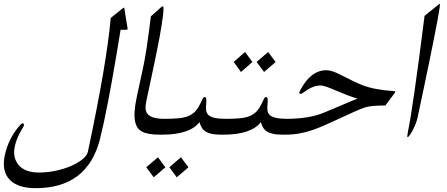

<svg xmlns="http://www.w3.org/2000/svg" viewBox="-111 -755 2342 1007"><path d="M557.1 -614.3 558.6 -602.5Q558.1 -600.6 554.9 -599.6Q551.8 -598.6 543.9 -598.6H521.5Q496.6 -444.8 475.3 -326.9Q454.1 -209 436 -124.5Q435.1 -119.1 431.6 -104Q428.2 -88.9 424.1 -72Q419.9 -55.2 416.7 -40.8Q413.6 -26.4 412.6 -22.5Q346.2 231.9 76.2 231.9Q29.3 231.9 -4.9 220.7Q-39.1 209.5 -60.3 187.5Q-81.5 165.5 -88.1 133.5Q-94.7 101.6 -85.9 60.1Q-66.9 -29.8 -5.4 -99.6Q-1.5 -104 2 -106Q5.4 -107.9 8.3 -107.9Q16.1 -107.9 14.2 -97.2Q12.7 -90.3 9.8 -86.9Q-23.4 -34.2 -33.2 11.7Q-40 43.5 -33.9 69.1Q-27.8 94.7 -11.5 112.8Q4.9 130.9 31.2 140.4Q57.6 149.9 93.3 149.9Q137.7 149.9 181.9 140.4Q226.1 130.9 262.2 115.2Q298.3 99.6 322 80.1Q345.7 60.5 350.1 40.5Q399.9 -194.3 429.7 -368.7Q459.5 -543 469.7 -660.6L526.4 -706.5Q536.6 -714.8 539.6 -715.3Q540.5 -714.8 542 -706.5Q543.5 -698.2 545.4 -684.6Q547.4 -670.9 550.3 -652.8Q553.2 -634.8 557.1 -614.3Z M725.1 -48.8Q692.9 -48.8 670.4 -53Q647.9 -57.1 633.1 -65.4Q618.2 -73.7 610.1 -85.9Q602.1 -98.1 598.1 -114.7Q592.8 -137.7 595 -171.1Q597.2 -204.6 607.4 -252L637.2 -389.2Q648.4 -439.5 658.7 -508.1Q668.9 -576.7 680.2 -668.9L732.4 -715.8Q739.7 -722.2 743.2 -722.2Q746.6 -722.2 746.6 -708.7Q746.6 -695.3 743.7 -672.6Q740.7 -649.9 736.1 -620.1Q731.4 -590.3 725.6 -558.1Q719.7 -525.9 712.9 -492.9Q706.1 -460 700.2 -430.7L655.8 -221.2Q650.9 -198.7 652.8 -182.1Q654.8 -165.5 665.8 -154.3Q676.8 -143.1 698 -137.5Q719.2 -131.8 752 -131.8H756.8Q760.3 -131.8 762.2 -128.4Q764.2 -125 764.4 -119.1Q764.6 -113.3 763.9 -105.7Q763.2 -98.1 761.7 -90.3Q759.8 -82.5 757.3 -75.2Q754.9 -67.9 752.2 -62Q749.5 -56.2 746.1 -52.5Q742.7 -48.8 739.3 -48.8Z M656.2 122.1 717.8 69.8 756.3 122.6 695.3 174.8ZM777.3 122.1 837.9 69.8 877.4 122.6 815.9 174.8ZM1046.9 -48.8Q1018.6 -48.8 999.3 -53Q980 -57.1 967.3 -65.2Q954.6 -73.2 947.3 -85.7Q939.9 -98.1 935.1 -114.3Q910.2 -81.5 860.8 -65.2Q811.5 -48.8 741.7 -48.8H727.5Q724.1 -48.8 722.4 -52.5Q720.7 -56.2 720.5 -62Q720.2 -67.9 720.7 -75.2Q721.2 -82.5 723.1 -90.3Q724.6 -98.1 727.3 -105.7Q730 -113.3 732.7 -119.1Q735.4 -125 738.8 -128.4Q742.2 -131.8 745.6 -131.8H750.5Q793.5 -131.8 823.7 -134.5Q854 -137.2 876 -146Q897.9 -154.8 913.1 -170.9Q928.2 -187 940.4 -213.4Q948.2 -229.5 952.4 -237.8Q956.5 -246.1 962.9 -246.1Q974.1 -246.1 970.7 -212.4Q968.3 -192.4 970 -177.2Q971.7 -162.1 981.9 -152.1Q992.2 -142.1 1013.9 -137Q1035.6 -131.8 1073.7 -131.8H1078.6Q1082 -131.8 1084 -128.4Q1085.9 -125 1086.2 -119.1Q1086.4 -113.3 1085.7 -105.7Q1085 -98.1 1083.5 -90.3Q1081.5 -82.5 1079.1 -75.2Q1076.7 -67.9 1074 -62Q1071.3 -56.2 1067.9 -52.5Q1064.5 -48.8 1061 -48.8Z M1334.5 -429.7 1273.9 -377.4 1234.9 -430.2 1295.4 -482.4ZM1212.9 -429.7 1152.8 -377.4 1114.7 -430.2 1174.3 -482.4ZM1368.7 -48.8Q1340.3 -48.8 1321 -53Q1301.8 -57.1 1289.1 -65.2Q1276.4 -73.2 1269 -85.7Q1261.7 -98.1 1256.8 -114.3Q1231.9 -81.5 1182.6 -65.2Q1133.3 -48.8 1063.5 -48.8H1049.3Q1045.9 -48.8 1044.2 -52.5Q1042.5 -56.2 1042.2 -62Q1042 -67.9 1042.5 -75.2Q1043 -82.5 1044.9 -90.3Q1046.4 -98.1 1049.1 -105.7Q1051.8 -113.3 1054.4 -119.1Q1057.1 -125 1060.5 -128.4Q1064 -131.8 1067.4 -131.8H1072.3Q1115.2 -131.8 1145.5 -134.5Q1175.8 -137.2 1197.8 -146Q1219.7 -154.8 1234.9 -170.9Q1250 -187 1262.2 -213.4Q1270 -229.5 1274.2 -237.8Q1278.3 -246.1 1284.7 -246.1Q1295.9 -246.1 1292.5 -212.4Q1290 -192.4 1291.7 -177.2Q1293.5 -162.1 1303.7 -152.1Q1314 -142.1 1335.7 -137Q1357.4 -131.8 1395.5 -131.8H1400.4Q1403.8 -131.8 1405.8 -128.4Q1407.7 -125 1408 -119.1Q1408.2 -113.3 1407.5 -105.7Q1406.7 -98.1 1405.3 -90.3Q1403.3 -82.5 1400.9 -75.2Q1398.4 -67.9 1395.8 -62Q1393.1 -56.2 1389.6 -52.5Q1386.2 -48.8 1382.8 -48.8Z M1952.1 -257.8 1910.2 -201.7Q1872.1 -201.7 1845.2 -199.2Q1818.4 -196.8 1800.8 -190.9Q1778.8 -183.1 1745.4 -168.2Q1711.9 -153.3 1665 -131.3Q1619.6 -110.4 1586.4 -95.9Q1553.2 -81.5 1528.8 -73.2Q1493.7 -61 1459 -54.9Q1424.3 -48.8 1385.3 -48.8H1371.1Q1367.7 -48.8 1366 -52.5Q1364.3 -56.2 1364 -62Q1363.8 -67.9 1364.3 -75.2Q1364.7 -82.5 1366.7 -90.3Q1368.2 -98.1 1370.8 -105.7Q1373.5 -113.3 1376.2 -119.1Q1378.9 -125 1382.3 -128.4Q1385.7 -131.8 1389.2 -131.8H1398.9Q1453.6 -132.3 1501.5 -140.1Q1549.3 -147.9 1589.8 -165L1764.2 -238.3Q1745.6 -242.7 1718.3 -252.9Q1690.9 -263.2 1651.9 -279.8Q1621.6 -293 1600.8 -300Q1580.1 -307.1 1568.8 -306.6Q1529.3 -306.6 1480.5 -270Q1471.7 -262.7 1464.4 -262.7Q1457.5 -262.7 1459.5 -272.5Q1459.5 -273.4 1464.4 -283.2Q1519.5 -386.7 1600.6 -386.7Q1629.9 -386.7 1673.8 -363.3Q1711.9 -343.8 1739.5 -330.6Q1767.1 -317.4 1786.6 -309.6Q1818.4 -296.9 1858.2 -289.1Q1897.9 -281.2 1946.3 -277.8Q1963.4 -277.3 1962.4 -273.4Q1961.9 -270.5 1952.1 -257.8Z M2079.1 -137.7Q2075.7 -122.1 2068.4 -104Q2061 -85.9 2053 -70.8Q2044.9 -55.7 2037.6 -45.7Q2030.3 -35.6 2026.9 -35.6Q2022.9 -35.6 2028.3 -63Q2054.7 -188 2115.7 -671.9L2184.1 -727.1Q2192.4 -733.9 2195.8 -734.9Q2197.8 -734.9 2194.3 -711.2Q2190.9 -687.5 2183.1 -646Q2175.3 -604.5 2164.1 -547.9Q2152.8 -491.2 2139.2 -424.8Q2125.5 -358.4 2110.1 -285.2Q2094.7 -211.9 2079.1 -137.7Z"/></svg>

Font: XB Kayhan
Style: Italic
Weight: 400
Italic angle: -12°
Designer: Behnam
Foundry: Irmug
Version: Version 7.300 2009